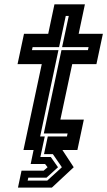

<svg xmlns="http://www.w3.org/2000/svg" viewBox="-20 -697 498 892"><path d="M63.5 174.5 80 96H182.5L201 80L189.5 65H122.5L136 0H89L174 -399H61.5L91.5 -540H204L233 -677H374.5L345.5 -540H458L428 -399H315.5L260.5 -141.5H369.5L339.5 0H270L322.5 80L221 174.5ZM108.5 142H199.5L267.5 80L225.5 19H184.5L202 -63H291L294 -77H183.5L265.5 -464H388.5L391.5 -478H268.5L299.5 -623H285.5L254.5 -478H131.5L128.5 -464H251.5L166.5 -63H188L167.5 32.5H216L249.5 80L196 128.5H111.5Z"/></svg>

Font: Tourney Expanded Regular
Style: Bold Italic
Weight: 700
Width: 7
Italic angle: -12°
Designer: Tyler Finck
Foundry: Etcetera Type Co
Version: Version 1.010; ttfautohint (v1.8.3)